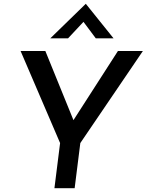

<svg xmlns="http://www.w3.org/2000/svg" viewBox="-20 -996 776 1016"><path d="M298 -239 89 -726H220L381 -330L348 -328L604 -726H736L405 -239L375 0H268ZM487 -793 413 -892 440 -900 340 -793H246L434 -976L581 -793Z"/></svg>

Font: Josefin Sans Medium
Style: Italic
Weight: 500
Italic angle: -7°
Designer: Santiago Orozco
Foundry: Typemade
Version: Version 2.000